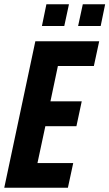

<svg xmlns="http://www.w3.org/2000/svg" viewBox="-24 -882 514 902"><path d="M-4 0 142 -688H442L417 -572H248L213 -406H360L335 -289H189L152 -116H320L295 0ZM343 -760 365 -862H470L449 -760ZM173 -760 194 -862H300L278 -760Z"/></svg>

Font: Saira Condensed
Style: Bold Italic
Weight: 700
Width: 3
Italic angle: -12°
Designer: Hector Gatti with collaboration of the Omnibus-Type team
Foundry: Omnibus-Type
Version: Version 1.101